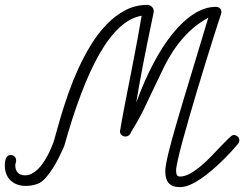

<svg xmlns="http://www.w3.org/2000/svg" viewBox="-86 -747 993 780"><path d="M401.4 -213.4Q405.3 -238.8 411.6 -272.2Q418 -305.7 425.5 -344.7Q433.1 -383.8 441.7 -426.8Q450.2 -469.7 458.5 -513.4Q466.8 -557.1 474.9 -600.3Q482.9 -643.6 489.3 -683.1Q441.9 -674.8 399.2 -635Q356.4 -595.2 317.6 -527.1Q278.8 -459 243.2 -364.7Q207.5 -270.5 174.8 -153.3Q167.5 -136.7 156 -112.8Q144.5 -88.9 130.1 -65.7Q115.7 -42.5 99.4 -24.2Q83 -5.9 66.4 0Q43 8.3 19 8.3Q0 8.3 -15.6 2.7Q-31.2 -2.9 -42.7 -13.7Q-54.2 -24.4 -60.3 -39.8Q-66.4 -55.2 -66.4 -74.7Q-66.4 -81.1 -65.7 -88.4Q-64.9 -95.7 -62.5 -102.1Q-60.1 -108.4 -55.2 -112.8Q-50.3 -117.2 -42 -117.2Q-32.7 -117.2 -26.6 -110.8Q-20.5 -104.5 -20.5 -95.2Q-20.5 -89.8 -22.2 -85Q-23.9 -80.1 -23.9 -74.7Q-23.9 -56.6 -13.7 -45.7Q-3.4 -34.7 15.1 -34.7Q29.8 -34.7 42.7 -41.3Q55.7 -47.9 67.1 -58.8Q78.6 -69.8 88.1 -83.7Q97.7 -97.7 105.7 -112.3Q113.8 -127 119.9 -141.1Q126 -155.3 130.4 -166.5Q134.3 -177.7 142.3 -207.8Q150.4 -237.8 162.8 -279.3Q175.3 -320.8 192.6 -370.1Q210 -419.4 232.7 -469.2Q255.4 -519 283.9 -565.4Q312.5 -611.8 347.2 -647.7Q381.8 -683.6 422.9 -705.3Q463.9 -727.1 512.2 -727.1Q521 -727.1 528.6 -721.4Q536.1 -715.8 538.1 -706.5Q538.6 -704.1 538.6 -702.1Q538.6 -700.2 538.6 -697.8Q537.6 -693.4 533.4 -673.8Q529.3 -654.3 523.2 -624.5Q517.1 -594.7 509.5 -557.6Q502 -520.5 494.4 -481Q486.8 -441.4 479.7 -402.3Q472.7 -363.3 467.3 -329.6Q498.5 -415.5 536.1 -487.3Q573.7 -559.1 615.5 -610.6Q657.2 -662.1 701.9 -690.7Q746.6 -719.2 791.5 -719.2Q800.3 -719.2 806.9 -713.6Q813.5 -708 813.5 -698.7Q813.5 -694.3 812 -689.9Q809.1 -681.6 799.6 -652.3Q790 -623 776.6 -580.3Q763.2 -537.6 747.1 -485.4Q731 -433.1 714.6 -378.7Q698.2 -324.2 682.9 -271Q667.5 -217.8 655.5 -173.6Q643.6 -129.4 636.5 -97.7Q629.4 -65.9 629.4 -54.2Q629.4 -49.8 629.9 -45.7Q630.4 -41.5 631.8 -37.8Q633.3 -34.2 636.5 -32Q639.6 -29.8 645 -29.8Q664.6 -29.8 686.8 -42.2Q709 -54.7 731.2 -73.5Q753.4 -92.3 774.4 -114.3Q795.4 -136.2 813.2 -155Q831.1 -173.8 844.2 -186.3Q857.4 -198.7 863.8 -198.7Q872.1 -198.7 879.2 -192.6Q886.2 -186.5 886.2 -177.7Q886.2 -168.5 880.4 -162.1Q869.6 -148.9 853.3 -131.1Q836.9 -113.3 816.9 -93.8Q796.9 -74.2 774.7 -55.2Q752.4 -36.1 730 -20.8Q707.5 -5.4 685.8 3.9Q664.1 13.2 645 13.2Q613.8 13.2 599.6 -2.9Q585.4 -19 585.4 -49.8Q585.4 -71.8 596.7 -118.9Q607.9 -166 630.1 -242.4Q652.3 -318.8 685.1 -426.3Q717.8 -533.7 760.3 -675.3Q714.8 -649.9 682.4 -618.4Q649.9 -586.9 625 -550.8Q600.1 -514.6 580.1 -474.4Q560.1 -434.1 540 -390.9Q520 -347.7 497.8 -302.2Q475.6 -256.8 445.8 -210Q444.3 -202.1 438 -197.3Q431.6 -192.4 423.3 -192.4Q414.1 -192.4 407.7 -198.5Q401.4 -204.6 401.4 -213.4Z"/></svg>

Font: Helvetia Verbundene
Style: Regular
Weight: 400
Designer: Peter Wiegel, original typeface by Carl Albert Fahrenwaldt 1901
Foundry: Peter Wiegel
Version: Version 2.000